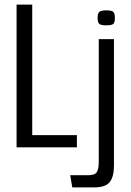

<svg xmlns="http://www.w3.org/2000/svg" viewBox="-20 -640 569 834"><path d="M52 -620H120V-53H314V0H52ZM442 -530Q418 -530 411 -536.5Q404 -543 404 -562Q404 -581 411 -588Q418 -595 442 -595Q466 -595 472.5 -588Q479 -581 479 -562Q479 -543 472.5 -536.5Q466 -530 442 -530ZM294 174 285 121H365Q392 121 400.5 107.5Q409 94 409 63V-470H475V79Q475 128 456.5 151Q438 174 389 174Z"/></svg>

Font: Smooch Sans Medium
Style: Regular
Weight: 500
Designer: Robert E. Leuschke
Foundry: Robert E. Leuschke
Version: Version 1.010; ttfautohint (v1.8.3)